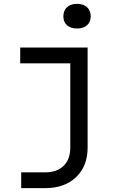

<svg xmlns="http://www.w3.org/2000/svg" viewBox="-20 -797 640 997"><path d="M90 180V98H214Q276 98 310.5 64Q345 30 345 -31V-468H85V-550H435V-31Q435 66 375 123Q315 180 214 180ZM380 -649Q347 -649 328 -666Q309 -683 309 -712Q309 -742 328 -759.5Q347 -777 380 -777Q413 -777 432 -759.5Q451 -742 451 -712Q451 -683 432 -666Q413 -649 380 -649Z"/></svg>

Font: JetBrainsMonoNL NF
Style: Regular
Weight: 400
Designer: Philipp Nurullin, Konstantin Bulenkov
Foundry: JetBrains
Version: Version 2.304; ttfautohint (v1.8.4.7-5d5b);Nerd Fonts 3.2.1